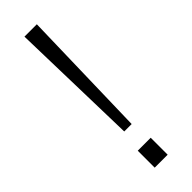

<svg xmlns="http://www.w3.org/2000/svg" viewBox="-235 -699 713 713"><g transform="rotate(-45 121.0 -343.0)"><path d="M102 -175 89 -686H154L141 -175ZM87 0V-89H155V0Z"/></g></svg>

Font: Archivo Condensed ExtraLight
Style: Regular
Weight: 250
Width: 3
Designer: Hector Gatti
Foundry: Omnibus-Type
Version: Version 2.001